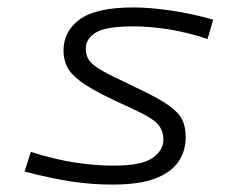

<svg xmlns="http://www.w3.org/2000/svg" viewBox="-20 -488 654 517"><path d="M480 -118Q480 -81 460 -52Q440 -23 397 -7Q354 9 283 9Q228 9 174 1Q120 -7 46 -26L63 -79Q126 -59 181 -50.5Q236 -42 286 -42Q361 -42 390.5 -62.5Q420 -83 420 -112Q420 -136 405.5 -153Q391 -170 343 -192L277 -223Q223 -249 196 -269.5Q169 -290 160 -309.5Q151 -329 151 -352Q151 -404 195 -436Q239 -468 340 -468Q383 -468 441 -459.5Q499 -451 554 -435L539 -383Q481 -402 431 -409.5Q381 -417 340 -417Q264 -417 237.5 -400Q211 -383 211 -358Q211 -342 217 -330.5Q223 -319 239.5 -307.5Q256 -296 289 -280L355 -248Q408 -223 434.5 -204Q461 -185 470.5 -166Q480 -147 480 -118Z"/></svg>

Font: Intel One Mono Light
Style: Italic
Weight: 300
Italic angle: -16°
Monospace: yes
Designer: Fred Shallcrass
Foundry: Frere-Jones Type LLC
Version: Version 1.004